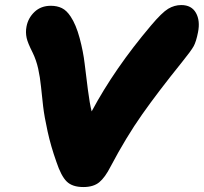

<svg xmlns="http://www.w3.org/2000/svg" viewBox="-20 -735 814 767"><path d="M313 12.2Q269 12.2 246.6 -9.8Q224.1 -31.7 205.1 -88.9Q183.1 -150.9 170.2 -209.7Q157.2 -268.6 152.3 -310.1Q147.5 -351.6 143.8 -388.9Q140.1 -426.3 132.6 -460.4Q125 -494.6 110.8 -523.9Q90.3 -564.5 86.4 -583.5Q81.5 -606.4 85.9 -628.9Q92.3 -663.1 117.9 -687.5Q143.6 -711.9 183.1 -711.9Q208 -711.9 227.1 -702.6Q246.1 -693.4 262.2 -668.9Q283.7 -636.7 298.1 -583Q312.5 -529.3 318.1 -481.2Q323.7 -433.1 331.1 -376.5Q338.4 -319.8 346.2 -290Q437.5 -460.9 583 -632.8Q627 -685.1 651.9 -700Q676.8 -714.8 704.1 -714.8Q745.1 -714.8 762.7 -683.6Q780.3 -652.3 771 -606Q763.7 -568.8 753.7 -550.5Q743.7 -532.2 707 -486.8Q611.8 -368.7 548.1 -278.3Q484.4 -188 421.9 -69.8Q399.9 -26.4 376.7 -7.1Q353.5 12.2 313 12.2Z"/></svg>

Font: Shantell Sans Normal
Style: Italic
Weight: 800
Italic angle: -11.31°
Designer: Stephen Nixon, Anya Danilova, Shantell Martin
Foundry: Arrow Type
Version: Version 1.006;[559af2be0]